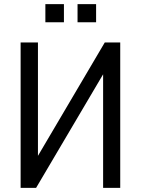

<svg xmlns="http://www.w3.org/2000/svg" viewBox="-20 -911 683 931"><path d="M80 0V-705H164V-118H142L488 -705H563V0H480V-588H502L155 0ZM356 -803V-891H446V-803ZM200 -803V-891H290V-803Z"/></svg>

Font: Nunito Sans 10pt Condensed Medium
Style: Regular
Weight: 500
Width: 3
Designer: Vernon Adams
Foundry: Vernon Adams
Version: Version 3.101;gftools[0.9.27]